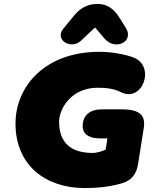

<svg xmlns="http://www.w3.org/2000/svg" viewBox="-20 -946 794 978"><path d="M412 12C472 12 540 6 603 -13C652 -28 675 -61 683 -109L712 -292C722 -354 699 -389 599 -389H497C438 -389 401 -358 401 -303C401 -264 433 -241 488 -241H527C526 -234 524 -216 518 -184C498 -175 474 -166 445 -167C345 -169 281 -216 281 -326C281 -394 345 -499 476 -499C511 -499 555 -497 595 -477C707 -420 775 -611 658 -654C614 -670 548 -682 486 -682C207 -682 59 -504 59 -317C59 -103 213 12 412 12ZM393 -739 464 -806 513 -749C567 -686 665 -734 621 -804L589 -855C561 -900 527 -926 477 -926C427 -926 389 -906 355 -864L302 -799C257 -744 341 -690 393 -739Z"/></svg>

Font: SN Pro Black
Style: Italic
Weight: 900
Italic angle: -9°
Designer: Tobias Whetton
Foundry: Supernotes
Version: Version 1.001;Glyphs 3.2 (3249)